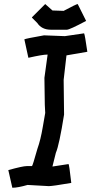

<svg xmlns="http://www.w3.org/2000/svg" viewBox="-20 -925 476 935"><path d="M389.6 -762.7Q393.6 -754.9 405.3 -672.9L303.7 -655.3L290 -536.1L292 -367.2Q268.6 -219.2 252 -180.7L235.4 -114.3H237.3L313.5 -126Q316.9 -126 327.1 -34.2Q235.8 -18.6 217.8 -18.6L114.3 -24.4Q66.4 -10.7 40 -10.7L20.5 -96.7Q90.8 -116.2 110.4 -116.2H135.7Q138.7 -116.7 162.1 -200.2Q177.7 -243.2 188.5 -307.6L200.2 -375L198.2 -414.1L196.3 -545.9L211.9 -659.2H210Q187.5 -659.2 118.2 -643.6L98.6 -733.4Q105.5 -737.3 194.3 -752.9L295.9 -749ZM200.2 -905.3 235.4 -874 290 -872.1Q352.1 -905.3 358.4 -905.3L399.4 -823.2Q318.8 -780.3 305.7 -780.3H227.5Q183.1 -780.3 161.1 -813.5L135.7 -838.9V-840.8Z"/></svg>

Font: ww_drahtTSB
Style: Regular
Weight: 400
Designer: Dr. Wolfgang Wiebecke
Version: Version 1.06 May 21, 2010, initial release